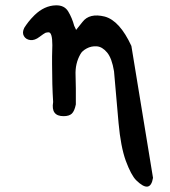

<svg xmlns="http://www.w3.org/2000/svg" viewBox="-20 -498 636 719"><path d="M490 177Q471 158 451 104Q432 51 424 -37L407 -231Q399 -280 381 -301.5Q363 -323 342.5 -324.5Q322 -326 304.5 -316.5Q287 -307 281 -295Q261 -260 263 -216Q264 -194 264 -166.5Q264 -139 264 -107Q259 -82 249 -72.5Q239 -63 218 -63Q170 -63 179 -116Q177 -148 176 -183Q175 -218 175 -258Q175 -269 175 -287Q175 -305 176 -329Q176 -377 162 -377Q159 -377 156 -376.5Q153 -376 150 -375Q144 -372 128 -360Q110 -346 93.5 -348Q77 -350 69.5 -363Q62 -376 71 -394Q78 -405 86.5 -416Q95 -427 109 -441Q146 -477 189 -478Q221 -479 235.5 -455Q250 -431 258 -401Q258 -400 261 -395Q262 -393 263 -390.5Q264 -388 265 -386L289 -416Q315 -450 372 -436Q428 -421 472 -326L553 168Q543 229 490 177Z"/></svg>

Font: Mansalva
Style: Regular
Weight: 400
Designer: Carolina Short
Foundry: Carolina Short
Version: Version 2.112; ttfautohint (v1.8.4.7-5d5b)